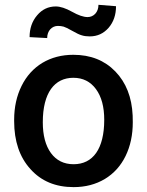

<svg xmlns="http://www.w3.org/2000/svg" viewBox="-20 -765 609 795"><path d="M387.7 -745.1C387.7 -714.4 367.7 -694.3 342.8 -694.3C325.7 -694.3 304.2 -701.7 278.3 -716.3C252 -731 229.5 -738.3 210.9 -738.3C180.2 -738.3 154.3 -726.1 133.8 -701.7C112.8 -677.2 102.5 -647 102.5 -611.3L175.3 -607.4C175.3 -637.2 194.8 -657.7 219.7 -657.7C228 -657.7 235.8 -656.7 243.2 -654.8C250 -652.8 262.2 -647 279.3 -637.2C296.4 -627.4 309.6 -621.1 318.8 -618.7C328.1 -615.7 338.9 -614.3 351.6 -614.3C382.8 -614.3 408.7 -626 429.7 -649.9C450.2 -673.8 460.4 -703.6 460.4 -739.3ZM38.6 -263.2C38.6 -180.7 61 -114.3 106 -64.9C150.4 -15.1 210 9.8 284.7 9.8C333.5 9.8 376.5 -1.5 414.1 -23.9C451.2 -46.4 480 -78.1 500 -119.1C520 -160.2 529.8 -206.5 529.8 -258.8L529.3 -286.6C525.9 -362.3 502 -423.3 457.5 -469.2C413.1 -515.1 355 -538.1 283.7 -538.1C235.4 -538.1 192.9 -526.9 155.8 -504.9C118.7 -482.4 89.8 -450.7 69.3 -409.2C48.8 -367.7 38.6 -320.8 38.6 -269ZM157.2 -258.8C157.2 -381.3 206.1 -442.9 283.7 -442.9C323.2 -442.9 354.5 -427.2 377.4 -396C400.4 -364.7 411.6 -322.3 411.6 -269C411.6 -148.4 364.7 -85 284.7 -85C244.6 -85 213.4 -100.6 190.9 -131.3C168.5 -162.1 157.2 -204.6 157.2 -258.8Z"/></svg>

Font: Roboto Medium
Style: Regular
Weight: 500
Designer: Google
Version: Version 2.137; 2017